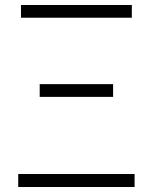

<svg xmlns="http://www.w3.org/2000/svg" viewBox="-20 -749 611 769"><path d="M53 0H519V-52H53ZM139 -361H433V-412H139ZM64 -678H508V-729H64Z"/></svg>

Font: Noto Sans Japanese Light
Style: Regular
Weight: 300
Designer: Ryoko NISHIZUKA (kana & ideographs); Paul D. Hunt (Latin, Greek & Cyrillic); Wenlong ZHANG (bopomofo); Sandoll Communica
Foundry: Adobe Systems Incorporated
Version: Version 1.000;PS 1;hotconv 1.0.78;makeotf.lib2.5.61930